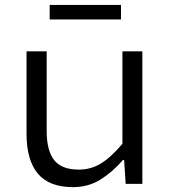

<svg xmlns="http://www.w3.org/2000/svg" viewBox="-20 -748 707 781"><path d="M276.9 13.2Q180.2 13.2 134 -41.7Q87.9 -96.7 87.9 -204.1V-539.1H169.9V-214.8Q169.9 -135.7 200.2 -96.9Q230.5 -58.1 300.8 -58.1Q349.6 -58.1 390.1 -82.8Q430.7 -107.4 478 -163.1V-539.1H559.1V0H491.2L484.9 -97.2H480Q438 -48.3 388.7 -17.6Q339.4 13.2 276.9 13.2ZM182.1 -668.9V-728H472.2V-668.9Z"/></svg>

Font: Shanggu Mono N
Style: Regular
Weight: 350
Designer: GuiWonder
Version: Version 1.021